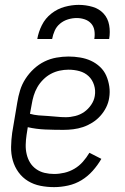

<svg xmlns="http://www.w3.org/2000/svg" viewBox="-20 -760 515 788"><path d="M202 8Q173 8 145.5 2.5Q118 -3 95 -17Q72 -31 56 -53Q40 -75 32.5 -101.5Q25 -128 25.5 -157Q26 -186 30 -215L51 -340Q55 -365 62.5 -389.5Q70 -414 84.5 -436.5Q99 -459 119 -477.5Q139 -496 162.5 -507.5Q186 -519 211.5 -523.5Q237 -528 261 -528Q285 -528 309 -524Q333 -520 353.5 -510.5Q374 -501 390.5 -485.5Q407 -470 416 -449.5Q425 -429 428.5 -405.5Q432 -382 428 -358Q425 -338 415.5 -319Q406 -300 391.5 -284Q377 -268 358.5 -256.5Q340 -245 320.5 -238.5Q301 -232 280.5 -229.5Q260 -227 240 -227Q203 -227 166 -228.5Q129 -230 94 -238L89 -206Q86 -186 85.5 -166Q85 -146 89.5 -127Q94 -108 103.5 -92.5Q113 -77 128.5 -66Q144 -55 163 -50.5Q182 -46 202 -46Q223 -46 244.5 -51Q266 -56 285.5 -67.5Q305 -79 320 -96Q335 -113 347 -133L396 -108Q381 -82 360.5 -59Q340 -36 314.5 -20.5Q289 -5 259.5 1.5Q230 8 202 8ZM250 -279Q269 -279 289 -284Q309 -289 325.5 -300.5Q342 -312 354 -329.5Q366 -347 369 -366Q373 -389 366 -411Q359 -433 343.5 -447.5Q328 -462 306.5 -468Q285 -474 261 -474Q243 -474 224.5 -470Q206 -466 189 -457Q172 -448 157.5 -433.5Q143 -419 133.5 -402.5Q124 -386 118.5 -368Q113 -350 110 -331L103 -293Q120 -288 138.5 -286.5Q157 -285 176 -284Q195 -283 213 -281Q231 -279 250 -279ZM133 -600Q138 -629 152 -657Q166 -685 191 -704.5Q216 -724 245.5 -732Q275 -740 303 -740Q332 -740 359.5 -732Q387 -724 405 -704.5Q423 -685 428 -657Q433 -629 428 -600H367Q370 -617 367.5 -634Q365 -651 354.5 -663Q344 -675 328 -680.5Q312 -686 295 -686Q277 -686 259 -680.5Q241 -675 226.5 -663Q212 -651 204.5 -634Q197 -617 194 -600Z"/></svg>

Font: Iosevka QP Light
Style: Italic
Weight: 300
Italic angle: -9°
Designer: Belleve Invis
Foundry: Belleve Invis
Version: Version 20.0.0; ttfautohint (v1.8.4)